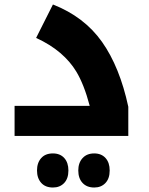

<svg xmlns="http://www.w3.org/2000/svg" viewBox="-20 -606 664 856"><path d="M45 -134H380Q367 -183 352 -221Q337 -259 320 -287Q293 -332 248.5 -370Q204 -408 141 -437L216 -586Q356 -531 435 -419Q514 -307 552 -130V0H45ZM216 230Q182 230 163.5 209Q145 188 145 154Q145 120 163.5 99Q182 78 216 78Q248 78 266.5 98.5Q285 119 285 154Q285 190 266 210Q247 230 216 230ZM400 230Q367 230 348 209.5Q329 189 329 154Q329 120 348 99Q367 78 400 78Q432 78 450.5 98.5Q469 119 469 154Q469 190 450 210Q431 230 400 230Z"/></svg>

Font: Noto Kufi Arabic ExtraBold
Style: Regular
Weight: 800
Designer: Monotype Design Team, David Williams, Khaled Hosny
Foundry: Google LLC
Version: Version 2.109; ttfautohint (v1.8.4.7-5d5b)